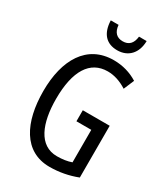

<svg xmlns="http://www.w3.org/2000/svg" viewBox="-223 -1070 991 1131"><g transform="rotate(30 272.5 -505.0)"><path d="M430 -969H378C373 -920 348 -897 308 -897C267 -897 243 -921 239 -969H186C189 -880 233 -835 306 -835C380 -835 429 -886 430 -969ZM308 -428V-353H409V-132C381 -122 348 -117 311 -117C188 -117 138 -243 138 -408C138 -598 202 -700 322 -700C366 -700 409 -686 453 -658L483 -729C435 -759 380 -775 320 -775C138 -775 50 -623 50 -410C50 -199 129 -41 304 -41C369 -41 432 -53 491 -76V-428Z"/></g></svg>

Font: Noto Sans Tamil UI ExtraCondensed
Style: Regular
Weight: 400
Width: 2
Designer: Jelle Bosma - Monotype Design Team
Foundry: Monotype Imaging Inc.
Version: Version 2.004